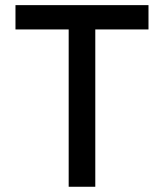

<svg xmlns="http://www.w3.org/2000/svg" viewBox="-20 -713 626 733"><path d="M242.2 0V-600.6H39.1V-693.4H546.9V-600.6H343.8V0Z"/></svg>

Font: CaskaydiaCove NFP
Style: Regular
Weight: 400
Designer: Aaron Bell
Foundry: Saja Typeworks
Version: Version 2111.001; VTT 6.35;Nerd Fonts 3.1.1